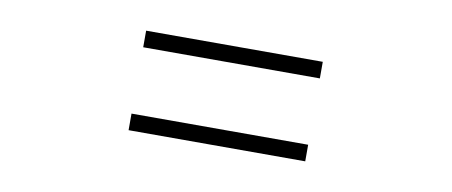

<svg xmlns="http://www.w3.org/2000/svg" viewBox="-36 -608 1073 456"><g transform="rotate(10 500.0 -380.0)"><path d="M287 -260V-300H713V-260ZM287 -460V-500H713V-460Z"/></g></svg>

Font: GenRyuMin TW R
Style: Regular
Weight: 400
Version: Version 1.501;PS 1;hotconv 16.6.51;makeotf.lib2.5.65220